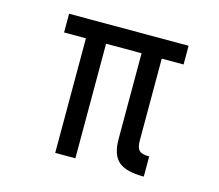

<svg xmlns="http://www.w3.org/2000/svg" viewBox="-80 -613 814 713"><g transform="rotate(15 327.5 -256.0)"><path d="M186.5 0H264V-440.5H400.5V-111Q400.5 -50.5 429.2 -25.2Q458 0 527 0V-77.5Q499 -77.5 488.5 -87.8Q478 -98 478 -125.5V-440.5H562V-512.5H102.5V-440.5H186.5Z"/></g></svg>

Font: Spartan Medium
Style: Regular
Weight: 500
Designer: Matt Bailey, Mirko Velimirovic
Foundry: Matt Bailey
Version: Version 1.003; ttfautohint (v1.8.3)